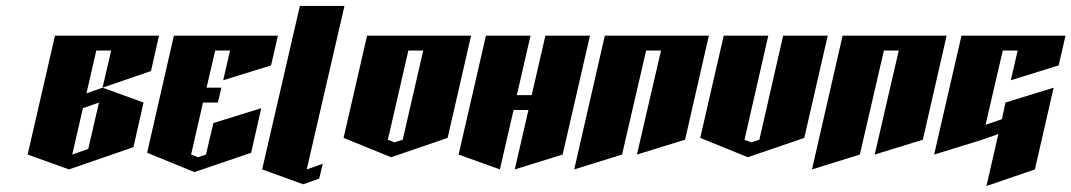

<svg xmlns="http://www.w3.org/2000/svg" viewBox="-20 -620 3605 646"><path d="M165 -500H515L488 -381L325 -325L354 -450H304L271 -306L325 -325L463 -275L429 -125L212 -50L73 -100ZM313 -275 259 -256 223 -100 277 -119Z M565 -500H915L892 -400L731 -350L754 -450H704L675 -325H725L713 -275H663L623 -100L646 -91L673 -100L698 -206L859 -256L825 -106L634 -41L475 -106Z M989 -600H1139L1012 -50L1066 -69L1054 -19L1000 0L862 -50Z M1215 -500H1565L1486 -156L1296 -91L1136 -156ZM1354 -450 1285 -150 1307 -141 1335 -150 1404 -450Z M1615 -500H1765L1719 -300H1769L1815 -500H1965L1873 -100L1712 -50L1758 -250H1708L1662 -50L1523 -100Z M2015 -500H2365L2285 -150L2123 -100L2204 -450H2154L2073 -100L1912 -50Z M2415 -500H2565L2485 -150L2507 -141L2535 -150L2615 -500H2765L2686 -156L2496 -91L2336 -156Z M2815 -500H3165L3085 -150L2923 -100L3004 -450H2954L2873 -100L2712 -50Z M3215 -500H3565L3542 -400L3381 -350L3404 -450H3354L3296 -200L3351 -219L3363 -275L3525 -325L3462 -50L3299 6L3339 -169L3285 -150L3123 -100Z"/></svg>

Font: SOV_Meka
Style: Italic
Weight: 400
Italic angle: -13°
Version: Version 1.00